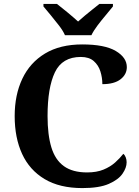

<svg xmlns="http://www.w3.org/2000/svg" viewBox="-20 -951 708 981"><path d="M401 10Q285 10 208 -36Q131 -82 93 -164.5Q55 -247 55 -358Q55 -466 94 -548.5Q133 -631 210 -677.5Q287 -724 400 -724Q515 -724 571.5 -690.5Q628 -657 628 -608Q628 -571 596 -546Q564 -521 503 -521Q503 -554 493 -586Q483 -618 459 -639Q435 -660 393 -660Q298 -660 260.5 -581.5Q223 -503 223 -358Q223 -262 242.5 -198Q262 -134 306.5 -102Q351 -70 425 -70Q474 -70 509 -84.5Q544 -99 568.5 -121Q593 -143 610 -165Q618 -159 622.5 -147Q627 -135 627 -122Q627 -94 606 -63.5Q585 -33 536 -11.5Q487 10 401 10ZM312 -771Q302 -794 281.5 -820.5Q261 -847 239.5 -873Q218 -899 202 -918V-931H271Q292 -915 324.5 -888Q357 -861 379 -841Q394 -855 414 -871.5Q434 -888 454 -904Q474 -920 488 -931H557V-918Q542 -899 520 -873Q498 -847 478 -820.5Q458 -794 447 -771Z"/></svg>

Font: Noto Serif Khojki
Style: Bold
Weight: 700
Version: Version 2.003